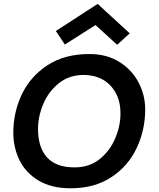

<svg xmlns="http://www.w3.org/2000/svg" viewBox="-20 -978 834 1010"><path d="M50 0ZM351.2 12.5Q251.2 12.5 183.1 -28.1Q115 -68.8 82.5 -135.6Q50 -202.5 50 -278.8Q50 -387.5 95 -481.9Q140 -576.2 230 -635Q320 -693.8 450 -693.8Q541.2 -693.8 607.5 -652.5Q673.8 -611.2 708.8 -544.4Q743.8 -477.5 743.8 -402.5Q743.8 -295 699.4 -200Q655 -105 566.2 -46.2Q477.5 12.5 351.2 12.5ZM613.8 -381.2Q613.8 -471.2 561.9 -526.9Q510 -582.5 421.2 -583.8Q343.8 -583.8 289.4 -540Q235 -496.2 207.5 -430.6Q180 -365 180 -300Q180 -202.5 227.5 -150Q275 -97.5 372.5 -97.5Q450 -97.5 504.4 -141.2Q558.8 -185 586.2 -250.6Q613.8 -316.2 613.8 -381.2ZM273.8 -815 321.2 -743.8 482.5 -846.2 596.2 -742.5 662.5 -802.5 493.8 -957.5Z"/></svg>

Font: Cambay
Style: Bold Italic
Weight: 700
Italic angle: -11°
Designer: Pooja Saxena
Foundry: Pooja Saxena
Version: Version 1.006;PS 001.006;hotconv 1.0.70;makeotf.lib2.5.58329